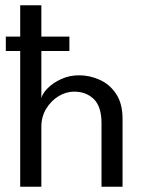

<svg xmlns="http://www.w3.org/2000/svg" viewBox="-20 -708 552 728"><path d="M2.1 -514.6V-569.1H243.1V-514.6ZM280 -422.5Q319.8 -422.5 357.7 -405.6Q395.6 -388.8 420.2 -352.2Q444.7 -315.6 444.7 -256.9V0H364.9V-240.6Q364.9 -303.7 335.9 -332.1Q307 -360.5 260.9 -360.5Q230.1 -360.5 201.7 -343.1Q173.3 -325.6 155 -295.5Q136.8 -265.4 136.8 -227.4V0H56.6V-688H136.8V-335.8Q140.8 -353.2 160.7 -373.4Q180.6 -393.6 211.8 -408.1Q243 -422.5 280 -422.5Z"/></svg>

Font: League Spartan Extralight
Style: Regular
Weight: 200
Foundry: The League of Moveable Type
Version: Version 2.300; ttfautohint (v1.8.3)